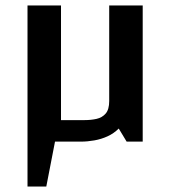

<svg xmlns="http://www.w3.org/2000/svg" viewBox="-20 -520 625 705"><path d="M81 165V-500H204V-79H291Q314 -79 334.5 -83.5Q355 -88 368 -103Q381 -118 381 -149V-500H504V0H445L416 -48Q398 -30 375 -19.5Q352 -9 326.5 -4.5Q301 0 278 0H182L150 165Z"/></svg>

Font: Changa ExtraLight Medium
Style: Regular
Weight: 500
Version: Version 3.002; ttfautohint (v1.8.2)